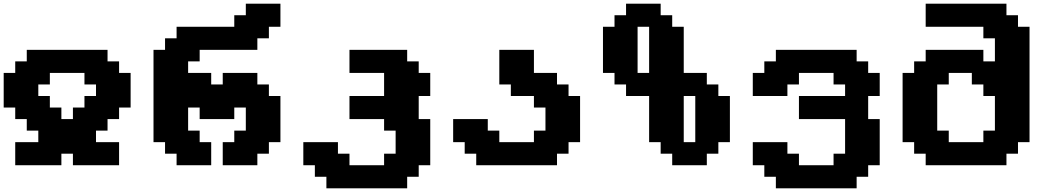

<svg xmlns="http://www.w3.org/2000/svg" viewBox="-20 -895 5721 1040"><path d="M375 0H625V-125H500V-187.5H562.5V-250H625V-312.5H687.5V-500H625V-562.5H562.5V-625H125V-562.5H62.5V-500H0V-312.5H62.5V-250H125V-187.5H187.5V-125H62.5V0H312.5V-62.5H375ZM375 -250H312.5V-312.5H250V-375H187.5V-437.5H250V-500H437.5V-437.5H500V-375H437.5V-312.5H375Z M1186.5 0H1374V-62.5H1436.5V-125H1499V-375H1436.5V-437.5H1374V-500H1186.5V-437.5H1124V-500H999V-562.5H1061.5V-625H1374V-687.5H1436.5V-750H1499V-875H1311.5V-812.5H1249V-750H936.5V-687.5H874V-625H811.5V-125H874V-62.5H936.5V0H1124V-125H1061.5V-187.5H999V-312.5H1061.5V-250H1249V-312.5H1311.5V-187.5H1249V-125H1186.5Z M1748 125H2185.5V62.5H2248V0H2310.5V-250H2248V-375H2310.5V-500H2248V-562.5H2185.5V-625H1873V-500H2060.5V-375H1873V-250H2060.5V-187.5H2123V-62.5H2060.5V0H1873V-62.5H1810.5V-125H1623V0H1685.5V62.5H1748Z M2559.6 0H2997.1V-62.5H3059.6V-125H3122.1V-375H3059.6V-437.5H2997.1V-500H2872.1V-625H2684.6V-437.5H2747.1V-375H2872.1V-312.5H2934.6V-187.5H2872.1V-125H2684.6V-187.5H2622.1V-250H2434.6V-125H2497.1V-62.5H2559.6Z M3621.1 0H3808.6V-62.5H3871.1V-125H3933.6V-375H3871.1V-437.5H3808.6V-500H3683.6V-750H3621.1V-812.5H3558.6V-875H3371.1V-812.5H3308.6V-750H3246.1V-500H3308.6V-437.5H3371.1V-375H3496.1V-125H3558.6V-62.5H3621.1ZM3746.1 -125H3683.6V-375H3746.1ZM3496.1 -500H3433.6V-750H3496.1Z M4182.6 125H4620.1V62.5H4682.6V0H4745.1V-250H4682.6V-375H4745.1V-500H4682.6V-562.5H4620.1V-625H4182.6V-562.5H4120.1V-500H4057.6V-375H4245.1V-437.5H4307.6V-500H4495.1V-437.5H4557.6V-375H4307.6V-250H4557.6V-62.5H4495.1V0H4307.6V-62.5H4245.1V-125H4057.6V0H4120.1V62.5H4182.6Z M4994.1 0H5431.6V-62.5H5494.1V-125H5556.6V-750H5494.1V-812.5H5431.6V-875H4994.1V-750H5306.6V-687.5H5369.1V-562.5H5306.6V-625H4994.1V-562.5H4931.6V-500H4869.1V-125H4931.6V-62.5H4994.1ZM5306.6 -125H5119.1V-187.5H5056.6V-437.5H5119.1V-500H5244.1V-437.5H5306.6V-375H5369.1V-187.5H5306.6Z"/></svg>

Font: Faithful 32x
Style: Semibold
Weight: 400
Foundry: Faithful Resource Pack
Version: Version 1.0; January 27, 2023